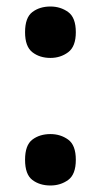

<svg xmlns="http://www.w3.org/2000/svg" viewBox="-20 -562 311 590"><path d="M135 -384Q102 -384 79.5 -401.5Q57 -419 57 -463Q57 -508 79.5 -525Q102 -542 135 -542Q166 -542 189.5 -525Q213 -508 213 -463Q213 -419 189.5 -401.5Q166 -384 135 -384ZM135 8Q102 8 79.5 -9Q57 -26 57 -71Q57 -116 79.5 -133Q102 -150 135 -150Q166 -150 189.5 -133Q213 -116 213 -71Q213 -26 189.5 -9Q166 8 135 8Z"/></svg>

Font: Noto Serif Hebrew Condensed ExtraBold
Style: Regular
Weight: 800
Width: 3
Designer: Monotype Design Team
Foundry: Monotype Imaging Inc.
Version: Version 2.004; ttfautohint (v1.8.4.7-5d5b)